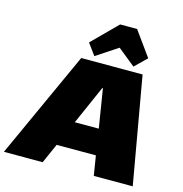

<svg xmlns="http://www.w3.org/2000/svg" viewBox="-168 -1092 1157 1215"><g transform="rotate(15 410.5 -484.5)"><path d="M286 -700H688L811 0H556L535 -129H278L221 0H-33ZM509 -297 468 -551H464L352 -297ZM308 -808 469 -969H580L696 -808L619 -733L504 -826L363 -733Z"/></g></svg>

Font: Pathway Extreme 8pt Thin 12pt Black
Style: Italic
Weight: 900
Italic angle: -8°
Version: Version 1.001;gftools[0.9.26]